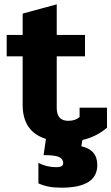

<svg xmlns="http://www.w3.org/2000/svg" viewBox="-20 -642 516 890"><path d="M362 7 357 36Q431 52 431 123Q431 228 265 228Q232 228 207.5 223.5Q183 219 158 208V113Q196 133 242 133Q273 133 273 114Q273 95 254 86Q235 77 182 77L193 2Q85 -32 85 -156V-381H11V-480H85V-579L243 -622V-480H374V-381H243V-142Q243 -111 256.5 -96.5Q270 -82 297 -82Q330 -82 349 -100V-143H476V-50Q427 -8 362 7Z"/></svg>

Font: Pridi SemiBold
Style: Regular
Weight: 600
Designer: Katatrad Team
Foundry: CadsonDemak
Version: Version 1.001